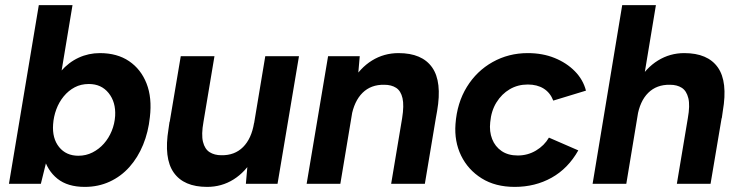

<svg xmlns="http://www.w3.org/2000/svg" viewBox="-20 -720 2894 752"><path d="M15 0 132 -700H264L163 -93L140 0ZM371 -512Q439 -512 485.5 -480.5Q532 -449 554 -393Q576 -337 567 -261Q561 -203 540.5 -153Q520 -103 487 -66Q454 -29 409.5 -8.5Q365 12 312 12Q245 12 205 -20Q165 -52 150 -108Q135 -164 143 -237Q149 -304 168.5 -355Q188 -406 218.5 -441Q249 -476 288 -494Q327 -512 371 -512ZM328 -391Q297 -391 272.5 -378Q248 -365 229.5 -342.5Q211 -320 200.5 -291.5Q190 -263 188 -233Q184 -178 211.5 -144Q239 -110 287 -110Q317 -110 342.5 -123Q368 -136 387 -157.5Q406 -179 417.5 -207Q429 -235 431 -266Q434 -320 405.5 -355.5Q377 -391 328 -391Z M943 0 951 -92 1019 -500H1151L1067 0ZM643 -233 688 -500H820L777 -243ZM777 -243Q768 -193 775 -164.5Q782 -136 801 -124Q820 -112 847 -112Q899 -111 932 -144Q965 -177 975 -238L1019 -237Q1006 -157 973.5 -101.5Q941 -46 894.5 -17Q848 12 791 12Q700 12 660.5 -44Q621 -100 640 -215L644 -243Z M1181 0 1265 -500H1389L1381 -408L1313 0ZM1512 0 1555 -257 1690 -275 1644 0ZM1555 -257Q1563 -307 1556.5 -335.5Q1550 -364 1531.5 -376Q1513 -388 1485 -388Q1433 -389 1400 -356.5Q1367 -324 1356 -262L1312 -263Q1325 -343 1357.5 -398.5Q1390 -454 1437 -483Q1484 -512 1541 -512Q1633 -512 1672.5 -456Q1712 -400 1692 -285L1687 -257Z M1996 12Q1920 12 1866.5 -21.5Q1813 -55 1786 -110.5Q1759 -166 1764 -234Q1770 -317 1808.5 -379.5Q1847 -442 1909.5 -477Q1972 -512 2047 -512Q2105 -512 2152 -493Q2199 -474 2231.5 -441Q2264 -408 2275 -365L2147 -326Q2135 -357 2109.5 -373Q2084 -389 2047 -389Q2008 -389 1976.5 -370.5Q1945 -352 1924.5 -319Q1904 -286 1900 -241Q1896 -205 1907.5 -175.5Q1919 -146 1944.5 -128.5Q1970 -111 2008 -111Q2047 -111 2079.5 -130.5Q2112 -150 2130 -181L2245 -131Q2205 -60 2140.5 -24Q2076 12 1996 12Z M2301 0 2417 -700H2549L2433 0ZM2631 0 2674 -257 2808 -267 2763 0ZM2674 -257Q2683 -307 2676 -335.5Q2669 -364 2650.5 -376Q2632 -388 2604 -388Q2552 -389 2519 -356.5Q2486 -324 2476 -262L2432 -263Q2445 -343 2477.5 -398.5Q2510 -454 2557 -483Q2604 -512 2660 -512Q2752 -512 2791.5 -456Q2831 -400 2811 -285L2807 -257Z"/></svg>

Font: Figtree
Style: Bold Italic
Weight: 700
Italic angle: -9.5°
Foundry: Erik Kennedy
Version: Version 2.001;gftools[0.9.30]